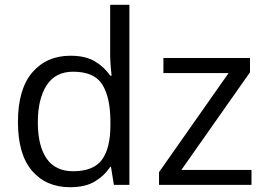

<svg xmlns="http://www.w3.org/2000/svg" viewBox="-20 -780 1120 810"><path d="M275.9 9.8Q174.3 9.8 115 -59.6Q55.7 -128.9 55.7 -265.6Q55.7 -403.8 116.2 -474.4Q176.8 -544.9 277.3 -544.9Q340.8 -544.9 380.9 -520.8Q420.9 -496.6 444.8 -460.9H450.7Q448.7 -476.1 446.8 -502.4Q444.8 -528.8 444.8 -545.4V-759.8H525.9V0H460.4L448.2 -76.2H444.8Q421.9 -40 381.3 -15.1Q340.8 9.8 275.9 9.8ZM288.6 -57.6Q374.5 -57.6 410.2 -106.4Q445.8 -155.3 445.8 -251.5V-266.1Q445.8 -368.2 411.9 -422.9Q377.9 -477.5 288.6 -477.5Q213.9 -477.5 176.8 -420.2Q139.6 -362.8 139.6 -263.7Q139.6 -165 176.5 -111.3Q213.4 -57.6 288.6 -57.6ZM1041 0H650.9V-53.7L944.3 -471.7H669.4V-535.2H1034.7V-475.1L745.1 -63H1041Z"/></svg>

Font: Open Sans
Style: Regular
Weight: 400
Designer: Monotype Design Team
Foundry: Monotype Imaging Inc.
Version: Version 3.000; ttfautohint (v1.8.4)